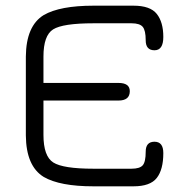

<svg xmlns="http://www.w3.org/2000/svg" viewBox="-20 -656 649 676"><path d="M309 -636H450Q509 -636 532 -607Q555 -578 555 -526Q555 -479 524 -479Q493 -479 493 -514Q493 -549 482.5 -561.5Q472 -574 443 -574H309Q201 -574 167 -552.5Q133 -531 133 -457V-364H397Q437 -364 437 -335Q437 -302 397 -302H133V-181Q133 -106 167.5 -84Q202 -62 309 -62H443Q472 -62 482.5 -74Q493 -86 493 -122Q493 -157 524 -157Q555 -157 555 -117Q555 -59 532 -29.5Q509 0 450 0H309Q191 0 134 -33Q72 -71 71 -179V-457Q72 -565 134 -603Q191 -636 309 -636Z"/></svg>

Font: Jura Medium
Style: Regular
Weight: 500
Designer: Daniel Johnson, Alexei Vanyashin
Foundry: Daniel Johnson
Version: Version 5.103